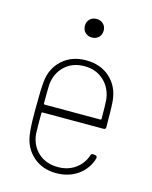

<svg xmlns="http://www.w3.org/2000/svg" viewBox="-108 -770 675 850"><g transform="rotate(15 229.5 -345.0)"><path d="M358 -108Q361 -117 370 -115L379 -114Q383 -113 385.5 -110Q388 -107 387 -102Q373 -52 331 -22Q289 8 231 8Q168 8 125.5 -29.5Q83 -67 75 -127Q70 -162 70 -217V-251Q70 -336 74 -370Q80 -431 123 -470Q166 -509 231 -509Q299 -509 342 -469.5Q385 -430 391 -366Q394 -335 394 -246Q394 -236 384 -236H104Q100 -236 100 -232Q100 -162 101 -138Q106 -85 141.5 -52.5Q177 -20 232 -20Q278 -20 311.5 -44Q345 -68 358 -108ZM101 -364Q100 -339 100 -276Q100 -272 104 -272H360Q364 -272 364 -276Q364 -339 362 -364Q356 -416 320.5 -449Q285 -482 232 -482Q177 -482 142 -449.5Q107 -417 101 -364ZM186 -656Q186 -674 198 -686Q210 -698 229 -698Q248 -698 260 -686Q272 -674 272 -656Q272 -637 260 -625Q248 -613 229 -613Q210 -613 198 -625Q186 -637 186 -656Z"/></g></svg>

Font: Barlow Semi Condensed Thin
Style: Regular
Weight: 250
Width: 4
Designer: Jeremy Tribby
Foundry: Tribby Type
Version: Version 1.408